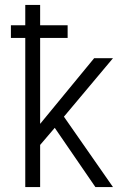

<svg xmlns="http://www.w3.org/2000/svg" viewBox="-20 -755 540 775"><path d="M436 0H365L201 -239L142 -170V0H82V-602H24V-653H82V-735H142V-653H253V-602H142V-255L360 -520H436L238 -284Z"/></svg>

Font: Iosevka Fixed SS04 Light
Style: Regular
Weight: 300
Monospace: yes
Designer: Belleve Invis
Foundry: Belleve Invis
Version: Version 32.5.0